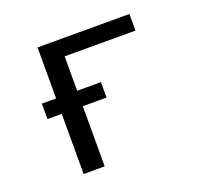

<svg xmlns="http://www.w3.org/2000/svg" viewBox="-98 -640 796 753"><g transform="rotate(-20 300.0 -264.0)"><path d="M512.7 -528.3V-459H217.3V-315.4H316.4V-251H217.3V0H129.4V-251H69.8V-315.4H129.4V-528.3Z"/></g></svg>

Font: Liberation Mono
Style: Regular
Weight: 400
Monospace: yes
Designer: Steve Matteson
Foundry: Ascender Corporation
Version: Version 2.1.5